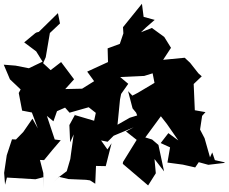

<svg xmlns="http://www.w3.org/2000/svg" viewBox="-33 -931 1219 1024"><path d="M792 -825 733 -841 724 -911 623 -786 625 -753 606 -697 541 -673 543 -600 432 -549 469 -498 405 -458 315 -456 362 -508 293 -600 237 -557 197 -594 211 -626 233 -755 287 -806 276 -861 174 -761 162 -758 155 -754 96 -705 160 -657 194 -602 121 -567 50 -581 -13 -586 20 -508 77 -454 67 -435 85 -341 137 -331 169 -246 140 -298 91 -227 52 -187 31 -188 3 -103 -11 -9 -6 54 4 16 156 25 198 14 200 73 198 -8 180 -78 202 -77 248 -133 291 -183 259 -187 217 -313 252 -284 271 -338 314 -357 338 -330 440 -359 478 -329 469 -287 364 -318 367 -319 337 -264 341 -172 360 -214 345 -106 342 -83 323 -18 275 18 247 47 281 12 332 24 426 28 447 31 475 49 479 -46 531 -45 562 -167 540 -134 506 -182 541 -175 573 -207 680 -252 639 -230 696 -185 623 -67 622 -57 757 58 798 -7 791 -83 842 -17 812 -158 778 -187 742 -198 825 -311 857 -270 918 -182 865 -221 824 -168 874 -145 860 -64 942 -53 1008 -38 1027 -66 1078 -52 1163 -62 1166 -65 1113 -77 1099 -118 1087 -92 1058 -194 1034 -240 1045 -313 1063 -333 1006 -343 1000 -483 1043 -524 1025 -540 981 -596 952 -623 837 -612 879 -676 843 -734 777 -782 719 -759 744 -783ZM784 -348 769 -337 659 -303 582 -259 593 -258 607 -400 613 -430 651 -484 608 -520 736 -526 781 -540 791 -489 702 -436 673 -421 650 -445 674 -353 693 -330 725 -247 742 -300Z"/></svg>

Font: Hussar Lance
Style: Regular
Weight: 700
Foundry: Cannot Into Space Fonts, PlusOne Fonts
Version: Version 2.27